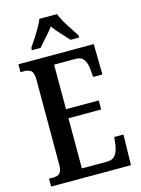

<svg xmlns="http://www.w3.org/2000/svg" viewBox="-136 -1007 793 1083"><g transform="rotate(-15 260.5 -465.5)"><path d="M24 0V-46H51Q74 -46 87 -58.5Q100 -71 100 -108V-601Q100 -645 85 -656.5Q70 -668 49 -668H24V-714H464L467 -536H413L409 -580Q407 -614 392.5 -637Q378 -660 344 -660H218V-400H409V-347H218V-54H365Q400 -54 415.5 -77.5Q431 -101 435 -134L440 -178H494L490 0ZM118 -784Q131 -803 148 -829Q165 -855 180.5 -882Q196 -909 205 -931H307Q316 -909 331.5 -882Q347 -855 364.5 -829Q382 -803 394 -784V-771H344Q325 -793 299.5 -820Q274 -847 256 -873Q237 -847 212 -820Q187 -793 169 -771H118Z"/></g></svg>

Font: Noto Serif Tamil ExtraCondensed SemiBold
Style: Italic
Weight: 600
Width: 2
Italic angle: -12°
Designer: Indian Type Foundry, Tom Grace, and the Monotype Design Team
Foundry: Monotype Imaging Inc.
Version: Version 2.003; ttfautohint (v1.8.4.7-5d5b)